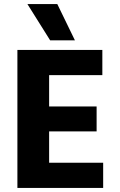

<svg xmlns="http://www.w3.org/2000/svg" viewBox="-20 -918 584 938"><path d="M346 -721H225L114 -898H260ZM484 0H65V-674H480V-551H220V-398H452V-276H220V-123H484Z"/></svg>

Font: Hind Madurai
Style: Bold
Weight: 700
Designer: Jyotish Sonowal
Foundry: Indian Type Foundry
Version: Version 0.702;PS 1.0;hotconv 1.0.81;makeotf.lib2.5.63406